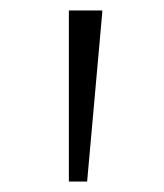

<svg xmlns="http://www.w3.org/2000/svg" viewBox="-20 -828 314 368"><path d="M176 -808V-804L147 -480H112V-808Z"/></svg>

Font: Plata Sans Light
Style: Regular
Weight: 300
Designer: Pablo Impallari, Andres Torresi, & Cristiano Sobral
Foundry: Pablo Impallari, Andres Torresi, & Cristiano Sobral
Version: Version 1.00;December 28, 2019;FontCreator 12.0.0.2547 64-bi